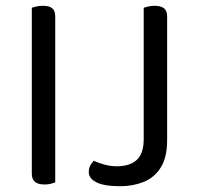

<svg xmlns="http://www.w3.org/2000/svg" viewBox="-20 -633 687 664"><path d="M90 -363H171V-2Q166 0 156 2.5Q146 5 134 5Q112 5 101 -4Q90 -13 90 -32ZM171 -296H90V-606Q95 -608 105.5 -610.5Q116 -613 128 -613Q150 -613 160.5 -604.5Q171 -596 171 -576ZM477 -289H558V-148Q558 -88 535.5 -53Q513 -18 476 -3.5Q439 11 396 11Q340 11 313.5 -2.5Q287 -16 287 -38Q287 -52 293 -62Q299 -72 304 -77Q319 -70 340.5 -64Q362 -58 384 -58Q429 -58 453 -80Q477 -102 477 -152ZM558 -265H477V-606Q482 -608 492.5 -610.5Q503 -613 514 -613Q536 -613 547 -604.5Q558 -596 558 -576Z"/></svg>

Font: Baloo Bhaina 2
Style: Regular
Weight: 400
Designer: Yesha Goshar, Manish Minz, Shuchita Grover and Ek Type
Foundry: Ek Type
Version: Version 1.700